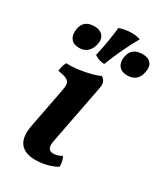

<svg xmlns="http://www.w3.org/2000/svg" viewBox="-180 -779 744 864"><g transform="rotate(30 192.5 -347.0)"><path d="M150 9Q95 9 71.5 -22Q48 -53 60 -116L99 -318Q104 -342 102.5 -356Q101 -370 87 -378Q73 -386 41 -390Q42 -403 45 -415Q48 -427 55 -438Q82 -436 115.5 -440.5Q149 -445 178 -452.5Q207 -460 221 -468Q233 -462 239 -449Q245 -436 240 -414L182 -114Q175 -82 181.5 -69Q188 -56 206 -56Q228 -56 250 -69Q256 -59 259 -46Q262 -33 261 -19Q244 -8 214 0.5Q184 9 150 9ZM204 -520Q174 -521 152 -537Q162 -581 168.5 -620.5Q175 -660 178 -692Q210 -703 241 -703Q269 -703 287 -696Q265 -658 243 -611Q221 -564 204 -520ZM69 -526Q39 -526 25.5 -545Q12 -564 18 -596Q27 -645 82 -645Q112 -645 126.5 -627Q141 -609 133 -578Q126 -553 110 -539.5Q94 -526 69 -526ZM318 -527Q289 -527 275 -545Q261 -563 266 -593Q275 -645 333 -645Q362 -645 376 -628Q390 -611 383 -581Q373 -527 318 -527Z"/></g></svg>

Font: Vollkorn SemiBold
Style: Italic
Weight: 600
Italic angle: -11°
Designer: Friedrich Althausen
Foundry: Friedrich Althausen
Version: Version 5.000